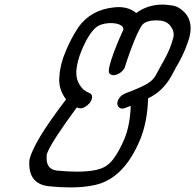

<svg xmlns="http://www.w3.org/2000/svg" viewBox="-20 -820 854 840"><path d="M287 0Q245 0 195 -5Q108 -14 108 -104V-114Q110 -131 120 -154Q152 -232 269 -385Q239 -425 239 -470Q239 -478 240 -487Q243 -539 268 -597Q288 -647 323 -701Q378 -778 481 -788L498 -789Q545 -789 576 -763Q626 -800 692 -800Q705 -800 733.5 -796Q762 -792 786 -767Q814 -739 814 -696Q814 -674 806 -648Q799 -626 790 -604Q774 -565 751 -527L729 -486Q691 -419 628 -390Q625 -287 593 -209Q522 -39 397 -11Q350 0 287 0ZM317 -69Q370 -69 407 -78L409 -79Q448 -88 474.5 -122.5Q501 -157 525 -214Q549 -273 552 -357Q523 -345 516 -345Q497 -345 493 -365Q493 -373 496 -381Q498 -386 506.5 -397Q515 -408 551 -420Q599 -439 624.5 -454Q650 -469 662 -491.5Q674 -514 686 -536Q710 -577 723 -609Q730 -626 738 -654Q740 -662 740 -669Q740 -690 722 -711L721 -712Q703 -731 665 -731Q622 -731 604 -713Q593 -702 567 -641Q550 -598 535 -554L526 -525Q520 -512 507 -502.5Q494 -493 479 -491Q464 -491 458 -500Q456 -503 456 -510Q456 -539 497 -639L520 -691Q519 -693 519 -696Q518 -706 502.5 -712.5Q487 -719 464 -719Q440 -719 416 -710Q376 -693 336 -597Q317 -550 314 -510V-499Q314 -460 345 -428L347 -427Q357 -419 369 -414Q383 -409 383 -396Q383 -390 380 -382Q377 -376 373 -370Q352 -346 330 -346Q326 -346 316 -350Q210 -206 188 -154Q184 -144 184 -139V-127Q184 -78 231 -73.5Q278 -69 317 -69Z"/></svg>

Font: Bubblez Graffiti
Style: Italic
Weight: 400
Italic angle: -22.5°
Designer: GGBotNet
Foundry: GGBotNet
Version: 1.00